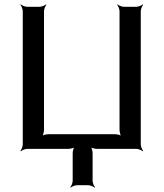

<svg xmlns="http://www.w3.org/2000/svg" viewBox="-20 -680 747 877"><path d="M403 146V20C403 11 399 -6 394 -11L392 -9C397 -4 414 0 423 0H603C612 0 627 6 632 11L634 9C629 4 623 -11 623 -20V-629C623 -638 629 -653 634 -658L632 -660C627 -655 612 -649 603 -649H546C537 -649 522 -655 517 -660L515 -658C520 -653 526 -638 526 -629V-87C526 -78 530 -61 535 -56L537 -58C532 -63 515 -67 506 -67H201C192 -67 175 -63 170 -58L172 -56C177 -61 181 -78 181 -87V-629C181 -638 187 -653 192 -658L190 -660C185 -655 170 -649 161 -649H104C95 -649 80 -655 75 -660L73 -658C78 -653 84 -638 84 -629V-20C84 -11 78 4 73 9L75 11C80 6 95 0 104 0H292C301 0 318 -4 323 -9L321 -11C316 -6 312 11 312 20V146C312 155 306 170 301 175L303 177C308 172 323 166 332 166H383C392 166 407 172 412 177L414 175C409 170 403 155 403 146Z"/></svg>

Font: Gamestation Storm
Style: Regular
Weight: 400
Designer: Jonas Hecksher
Foundry: Jonas Hecksher, Playtypeª, e-types AS
Version: Version 1.003